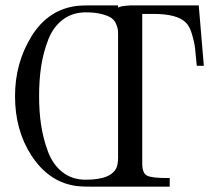

<svg xmlns="http://www.w3.org/2000/svg" viewBox="-20 -697 818 717"><path d="M36.1 -337.9Q36.1 -461.9 97.7 -561.5Q159.2 -661.1 266.1 -674.8Q281.2 -676.8 310.1 -676.8H420.9V-668.9H421.9Q429.7 -674.8 466.8 -676.8H722.2L741.2 -451.2H714.8Q710.9 -495.1 708.5 -516.6Q706.1 -538.1 697 -569.1Q688 -600.1 672.9 -613.8Q640.6 -644.5 557.1 -645H511.2V-85.9Q511.2 -50.8 528.6 -41.5Q545.9 -32.2 600.1 -32.2H613.8V0H316.9Q275.9 0 255.9 -3.9Q159.7 -21 97.9 -115.5Q36.1 -210 36.1 -337.9ZM126 -337.9Q126 -279.8 133.5 -230Q141.1 -180.2 158.9 -131.6Q176.8 -83 212.9 -54.4Q249 -25.9 299.8 -25.9Q400.9 -25.9 417 -76.2Q420.9 -89.4 420.9 -106V-567.9Q420.9 -580.1 419.9 -587.6Q418.9 -595.2 413.1 -608.6Q407.2 -622.1 395.5 -630.1Q383.8 -638.2 359.4 -644.5Q335 -650.9 300.8 -650.9Q251 -650.9 215.1 -624Q179.2 -597.2 160.6 -550Q142.1 -502.9 134 -451.4Q126 -399.9 126 -337.9Z"/></svg>

Font: CMU Serif Upright Italic
Style: UprightItalic
Weight: 500
Version: Version 0.7.0